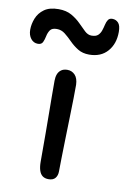

<svg xmlns="http://www.w3.org/2000/svg" viewBox="-149 -820 579 884"><g transform="rotate(10 141.0 -378.5)"><path d="M141.8 10.8Q124.6 10.8 113.7 2.7Q102.8 -5.4 97.6 -22Q92.4 -38.6 92.4 -62Q92.4 -140.4 92.2 -195.1Q92 -249.8 91.5 -290.3Q91 -330.8 90.8 -365.8Q90.6 -400.8 90.6 -440.4Q90.6 -458 95.7 -471.2Q100.8 -484.4 112 -492.3Q123.2 -500.2 140.2 -500.2Q161.8 -500.2 176.2 -484.9Q190.6 -469.6 191.6 -439Q191.6 -416.8 191 -376.5Q190.4 -336.2 188.9 -287Q187.4 -237.8 186.3 -188.5Q185.2 -139.2 184.2 -98Q183.2 -56.8 183.2 -32.6Q183.2 -13.8 173.2 -1.5Q163.2 10.8 141.8 10.8ZM-14.8 -594.6Q-35 -594.6 -47.8 -611Q-60.6 -627.4 -60.6 -652.4Q-60.6 -679.2 -49.9 -706.1Q-39.2 -733 -14.5 -750.7Q10.2 -768.4 52.2 -768.4Q88.4 -768.4 113.4 -754.1Q138.4 -739.8 156.5 -721.5Q174.6 -703.2 189.7 -688.9Q204.8 -674.6 221.8 -674.6Q242.2 -674.6 252.1 -683.8Q262 -693 266.7 -707Q271.4 -721 274.5 -735Q277.6 -749 283.9 -758.2Q290.2 -767.4 303.4 -767.4Q320.4 -767.4 331.7 -755.2Q343 -743 343 -713Q343 -657.2 311.9 -621.9Q280.8 -586.6 226.2 -586.6Q195.4 -586.6 173.4 -600.1Q151.4 -613.6 133.5 -631.8Q115.6 -650 98.4 -663.5Q81.2 -677 60 -677Q37.2 -677 28.7 -664.6Q20.2 -652.2 17 -635.8Q13.8 -619.4 7.9 -607Q2 -594.6 -14.8 -594.6Z"/></g></svg>

Font: Shantell Sans Light
Style: Regular
Weight: 300
Designer: Stephen Nixon, Anya Danilova, Shantell Martin
Foundry: Arrow Type
Version: Version 1.011;[c5ecc13dd]